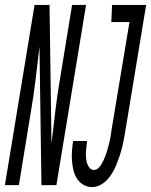

<svg xmlns="http://www.w3.org/2000/svg" viewBox="-62 -755 616 783"><path d="M-42 0 79 -735H140L148 -170Q156 -237 164 -305Q172 -373 184 -441L232 -735H289L168 0H107L99 -565Q91 -498 83 -430Q75 -362 63 -294L15 0ZM314 8Q294 8 278 -1.5Q262 -11 252 -26.5Q242 -42 237.5 -61Q233 -80 231.5 -99.5Q230 -119 231.5 -139Q233 -159 236 -179L237 -180H294L293 -179Q292 -168 290.5 -156.5Q289 -145 288.5 -133.5Q288 -122 289 -111Q290 -100 293 -89.5Q296 -79 303 -70.5Q310 -62 322 -62Q331 -62 338.5 -69Q346 -76 351 -84Q356 -92 360 -101Q364 -110 367.5 -118.5Q371 -127 373.5 -136Q376 -145 378.5 -154Q381 -163 383.5 -172Q386 -181 387.5 -190Q389 -199 390.5 -208Q392 -217 393 -226L466 -665H392L395 -735H534L448 -214Q445 -198 442 -181.5Q439 -165 434.5 -148Q430 -131 424.5 -115Q419 -99 412.5 -83Q406 -67 397 -51.5Q388 -36 375.5 -22.5Q363 -9 347 -0.5Q331 8 314 8Z"/></svg>

Font: Iosevka
Style: Italic
Weight: 400
Italic angle: -9°
Monospace: yes
Designer: Belleve Invis
Foundry: Belleve Invis
Version: Version 32.5.0; ttfautohint (v1.8.4)